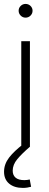

<svg xmlns="http://www.w3.org/2000/svg" viewBox="-31 -736 246 963"><path d="M75.7 0V-529.3H119.1V0ZM84 206.5Q40.5 206.5 14.9 185.1Q-10.7 163.6 -10.7 125.5Q-10.7 87.4 14.6 54.4Q40 21.5 85.9 -13.2L119.1 0Q78.1 35.2 55.4 62.7Q32.7 90.3 32.7 120.1Q32.7 142.6 47.1 155Q61.5 167.5 91.3 167.5Q98.6 167.5 105.5 166.5Q112.3 165.5 118.2 164.1L125 200.7Q116.2 203.1 106 204.8Q95.7 206.5 84 206.5ZM97.2 -647.5Q83 -647.5 72.8 -657.7Q62.5 -668 62.5 -682.1Q62.5 -696.3 72.8 -706.3Q83 -716.3 97.2 -716.3Q111.8 -716.3 122.1 -706.3Q132.3 -696.3 132.3 -682.1Q132.3 -668 122.1 -657.7Q111.8 -647.5 97.2 -647.5Z"/></svg>

Font: Inter 24pt ExtraLight
Style: Regular
Weight: 250
Designer: Rasmus Andersson
Foundry: rsms
Version: Version 4.001;git-66647c0bb